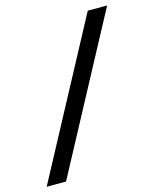

<svg xmlns="http://www.w3.org/2000/svg" viewBox="-146 -794 694 867"><g transform="rotate(-15 201.5 -360.0)"><path d="M348.5 -720 -36.5 0H54L439 -720Z"/></g></svg>

Font: Manrope
Style: MediumItalic
Weight: 500
Italic angle: -15°
Designer: Mikhail Sharanda
Foundry: Mikhail Sharanda
Version: Version 4.502;hotconv 1.0.109;makeotfexe 2.5.65596